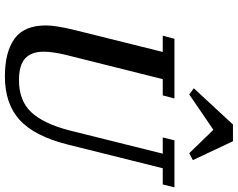

<svg xmlns="http://www.w3.org/2000/svg" viewBox="-116 -868 995 804"><g transform="rotate(90 382.0 -465.5)"><path d="M299 12Q198 12 142 -28Q86 -68 86 -160Q86 -183 91 -212Q96 -241 104 -275L197 -649H129L142 -698H392L379 -649H311L210 -246Q196 -190 196 -150Q196 -99 224 -73Q252 -47 315 -47Q401 -47 449 -98Q497 -149 525 -256L623 -649H555L567 -698H764L752 -649H684L585 -252Q550 -112 482 -50Q414 12 299 12ZM349 -779 501 -943H571L650 -775L621 -760L523 -861L375 -760Z"/></g></svg>

Font: IBM Plex Serif Medm
Style: Italic
Weight: 500
Italic angle: -14°
Designer: Mike Abbink, Paul van der Laan, Pieter van Rosmalen
Foundry: Bold Monday
Version: Version 3.001